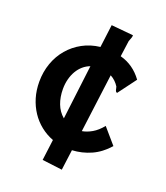

<svg xmlns="http://www.w3.org/2000/svg" viewBox="-131 -714 762 883"><g transform="rotate(20 250.0 -272.5)"><path d="M393.1 -339.8Q388.7 -340.8 386.7 -343.5Q384.8 -346.2 383.8 -349.9Q382.8 -353.5 382.1 -357.7Q381.3 -361.8 379.9 -366.2Q372.6 -377.9 362.1 -388.2Q351.6 -398.4 337.9 -405.8L300.8 -119.1Q324.2 -123 348.9 -137.2Q373.5 -151.4 396 -179.2L460.9 -104Q424.3 -62.5 380.4 -43Q336.4 -23.4 288.1 -21L274.9 79.1L176.8 66.9L189.9 -35.2Q156.2 -47.9 128.4 -70.1Q100.6 -92.3 80.8 -122.1Q61 -151.9 50 -188.2Q39.1 -224.6 39.1 -266.1Q39.1 -314.5 54.2 -356.9Q69.3 -399.4 97.2 -432.1Q125 -464.8 163.6 -485.8Q202.1 -506.8 249 -512.2L263.2 -624L371.1 -613.8Q371.1 -605.5 368.4 -599.4Q365.7 -593.3 361.8 -582L351.1 -503.9Q417 -486.3 459 -428.2ZM152.8 -272Q152.8 -232.4 165 -200.2Q177.2 -168 203.1 -146L235.8 -413.1Q216.8 -406.2 201.4 -392.8Q186 -379.4 175.3 -361.1Q164.6 -342.8 158.7 -320.1Q152.8 -297.4 152.8 -272Z"/></g></svg>

Font: InconsolataGo
Style: Bold
Weight: 700
Designer: Raph Levien, Kirill Tkachev(cyreal.org)
Foundry: Raph Levien, Kirill Tkachev(cyreal.org)
Version: Version 1.015; ttfautohint (v0.92) -l 8 -r 50 -G 200 -x 14 -